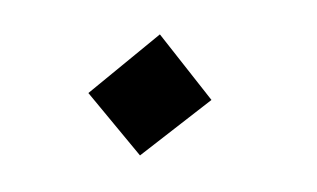

<svg xmlns="http://www.w3.org/2000/svg" viewBox="-40 -465 638 386"><g transform="rotate(10 278.5 -271.5)"><path d="M384.8 -282.7 262.7 -147.9 138.7 -253.4 259.8 -394.5Z"/></g></svg>

Font: XB Khoramshahr
Style: Bold Italic
Weight: 700
Italic angle: -12°
Designer: Behnam
Foundry: Irmug
Version: Version 8.005 2009